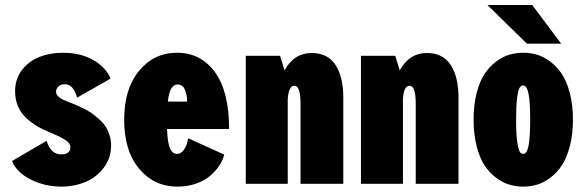

<svg xmlns="http://www.w3.org/2000/svg" viewBox="-20 -718 2290 750"><path d="M221 11Q154.5 11 99.2 -17.2Q44 -45.5 27 -89L162 -168Q178 -115 219 -115Q255 -115 255 -144Q255 -158 236 -170.8Q217 -183.5 179 -199Q148 -211.5 125.2 -225Q102.5 -238.5 81.8 -257.8Q61 -277 50 -303.2Q39 -329.5 39 -362Q39 -409 65.2 -443.8Q91.5 -478.5 133.2 -495.2Q175 -512 226 -512Q293.5 -512 343.2 -484.2Q393 -456.5 412 -411L281 -336.5Q275.5 -359.5 263.5 -374.2Q251.5 -389 233 -389Q218.5 -389 208.8 -380.5Q199 -372 199 -359.5Q199 -350 207 -342Q215 -334 223.8 -329.8Q232.5 -325.5 246.5 -320Q262.5 -314 272.8 -309.8Q283 -305.5 302.5 -296.2Q322 -287 335 -278Q348 -269 364.2 -255Q380.5 -241 390.5 -226.5Q400.5 -212 407.2 -192Q414 -172 414 -150Q414 -100 385 -62.2Q356 -24.5 312.8 -6.8Q269.5 11 221 11Z M856 -114Q850 -91 835.8 -69.8Q821.5 -48.5 799.5 -30Q777.5 -11.5 744.5 -0.2Q711.5 11 673 11Q582 11 523.5 -59Q465 -129 465 -250Q465 -370.5 523.2 -441.2Q581.5 -512 671 -512Q764.5 -512 819.8 -436Q875 -360 875 -214H632.5Q634.5 -161 643.8 -139Q653 -117 673 -117Q687.5 -117 699 -133.8Q710.5 -150.5 715 -178ZM674 -388Q658 -388 648.8 -372Q639.5 -356 635.5 -321H711Q711 -346.5 702.5 -367.2Q694 -388 674 -388Z M940 0V-500H1074L1091.5 -443Q1128.5 -511 1197.5 -511Q1259.5 -511 1290.2 -464.8Q1321 -418.5 1321 -336V0H1154V-312Q1154 -383 1130 -383Q1107.5 -383 1104 -332V0Z M1390 0V-500H1524L1541.5 -443Q1578.5 -511 1647.5 -511Q1709.5 -511 1740.2 -464.8Q1771 -418.5 1771 -336V0H1604V-312Q1604 -383 1580 -383Q1557.5 -383 1554 -332V0Z M2172 -547.5H2038L1884 -698.5H2059ZM2024 11Q1996.5 11 1970.5 3.5Q1944.5 -4 1918.5 -23.2Q1892.5 -42.5 1873.2 -71.2Q1854 -100 1842 -146.5Q1830 -193 1830 -251Q1830 -309 1842 -355Q1854 -401 1873.2 -429.8Q1892.5 -458.5 1918.2 -477.8Q1944 -497 1970.2 -504.5Q1996.5 -512 2024 -512Q2051 -512 2077 -504.5Q2103 -497 2129 -477.8Q2155 -458.5 2174.2 -429.8Q2193.5 -401 2205.8 -355Q2218 -309 2218 -251Q2218 -193 2205.8 -146.5Q2193.5 -100 2174.2 -71.2Q2155 -42.5 2129 -23.2Q2103 -4 2077 3.5Q2051 11 2024 11ZM2024 -117Q2028.5 -117 2032.2 -119.8Q2036 -122.5 2039.5 -131Q2043 -139.5 2045.5 -154Q2048 -168.5 2049.5 -193Q2051 -217.5 2051 -251Q2051 -284 2049.5 -308.2Q2048 -332.5 2045.5 -346.8Q2043 -361 2039.5 -369.5Q2036 -378 2032.2 -381Q2028.5 -384 2024 -384Q2015 -384 2009.5 -375Q2004 -366 2000 -335.5Q1996 -305 1996 -251Q1996 -196.5 2000.2 -165.5Q2004.5 -134.5 2010 -125.8Q2015.5 -117 2024 -117Z"/></svg>

Font: League Mono Condensed ExtraBold
Style: Regular
Weight: 800
Width: 1
Designer: Tyler Finck
Foundry: The League of Moveable Type / Tyler Finck
Version: Version 2.210